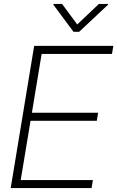

<svg xmlns="http://www.w3.org/2000/svg" viewBox="-20 -962 600 982"><path d="M34.7 0 154.8 -727.5H559.6L552.7 -686H192.9L143.1 -385.3H481.9L475.1 -344.2H136.2L85.9 -41H455.1L448.2 0ZM297.4 -941.9 375 -836.9 485.8 -941.9H533.7L532.7 -938L384.8 -799.3H356L252.9 -938L253.9 -941.9Z"/></svg>

Font: Inter Display Extra Light
Style: Italic
Weight: 200
Italic angle: -9.39999°
Designer: Rasmus Andersson
Foundry: rsms
Version: Version 4.000;git-4fc901f